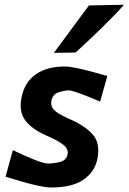

<svg xmlns="http://www.w3.org/2000/svg" viewBox="-20 -798 556 830"><path d="M201 12.5Q180 12.5 147.2 5.5Q114.5 -1.5 77 -12.2Q39.5 -23 4 -34L35.5 -149Q85 -125 127.8 -108Q170.5 -91 188.5 -91Q215 -91.5 240 -98Q265 -104.5 271.5 -128Q277.5 -151 257.5 -169Q237.5 -187 179.5 -212.5Q114 -241.5 87.2 -280.5Q60.5 -319.5 74 -381Q87.5 -444 135.5 -477.2Q183.5 -510.5 260 -510.5Q280.5 -510.5 313.5 -503.5Q346.5 -496.5 381.8 -486.8Q417 -477 444 -469.5L413 -359Q383.5 -371.5 355 -382.8Q326.5 -394 305.5 -400.8Q284.5 -407.5 277.5 -407.5Q255 -406 232 -398.5Q209 -391 202.5 -364Q197.5 -343 211 -325.8Q224.5 -308.5 275 -286Q348 -254.5 381.2 -216.2Q414.5 -178 401 -111Q389.5 -55 340.8 -21.2Q292 12.5 201 12.5ZM213 -569.5Q251.5 -621.5 289.2 -672.8Q327 -724 364.5 -774.5L516 -777.5Q476 -732 418.8 -676.5Q361.5 -621 307 -571Z"/></svg>

Font: Commissioner Loud SemiBold
Style: Italic
Weight: 600
Italic angle: -12°
Designer: Kostas Bartsokas
Foundry: Kostas Bartsokas
Version: Version 1.000; ttfautohint (v1.8.3)